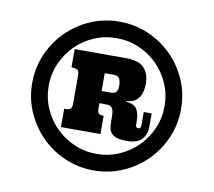

<svg xmlns="http://www.w3.org/2000/svg" viewBox="-67 -816 803 722"><g transform="rotate(10 334.0 -455.0)"><path d="M49.8 -455.1Q49.8 -514.2 72.5 -565.7Q95.2 -617.2 133.5 -655.5Q171.9 -693.8 223.4 -716.3Q274.9 -738.8 334 -738.8Q393.1 -738.8 444.6 -716.3Q496.1 -693.8 534.7 -655.5Q573.2 -617.2 595.7 -565.7Q618.2 -514.2 618.2 -455.1Q618.2 -396 595.7 -344.5Q573.2 -293 534.7 -254.4Q496.1 -215.8 444.6 -193.4Q393.1 -170.9 334 -170.9Q274.9 -170.9 223.4 -193.4Q171.9 -215.8 133.5 -254.4Q95.2 -293 72.5 -344.5Q49.8 -396 49.8 -455.1ZM112.8 -455.1Q112.8 -409.2 130.4 -369.1Q147.9 -329.1 178 -299.1Q208 -269 248 -251.5Q288.1 -233.9 334 -233.9Q379.9 -233.9 419.9 -251.5Q460 -269 490 -299.1Q520 -329.1 537.6 -369.1Q555.2 -409.2 555.2 -455.1Q555.2 -501 537.6 -541Q520 -581.1 490 -611.1Q460 -641.1 419.9 -658.4Q379.9 -675.8 334 -675.8Q288.1 -675.8 248 -658.4Q208 -641.1 178 -611.1Q147.9 -581.1 130.4 -541Q112.8 -501 112.8 -455.1ZM185.1 -310.1V-379.9Q202.1 -379.9 208.5 -384.5Q214.8 -389.2 214.8 -402.8V-515.1Q214.8 -527.8 208.5 -533Q202.1 -538.1 185.1 -538.1V-607.9H377Q431.2 -607.9 451.2 -585.4Q471.2 -563 471.2 -524.9Q471.2 -491.2 456.5 -471.2Q441.9 -451.2 410.2 -449.2V-446.8Q441.9 -443.8 451.9 -426.5Q461.9 -409.2 461.9 -379.9V-369.1Q461.9 -356 472.2 -356Q481.9 -356 481.9 -369.1V-419.9H512.2V-369.1Q512.2 -339.8 495.1 -320.8Q478 -301.8 437 -301.8Q412.1 -301.8 397.9 -306.9Q383.8 -312 377 -321Q370.1 -330.1 368.7 -342Q367.2 -354 367.2 -368.2V-382.8Q367.2 -398.9 364 -407.5Q360.8 -416 355.5 -419.4Q350.1 -422.9 342.5 -423.3Q335 -423.8 326.2 -423.8H312V-399.9Q312 -389.2 316.9 -384.5Q321.8 -379.9 335.9 -379.9V-310.1ZM312 -470.2H348.1Q362.8 -470.2 368.4 -478.5Q374 -486.8 374 -501Q374 -518.1 368.4 -528.1Q362.8 -538.1 348.1 -538.1H312Z"/></g></svg>

Font: Ultra
Style: Regular
Weight: 400
Designer: Astigmatic (AOETI)
Foundry: Astigmatic (AOETI)
Version: Version 1.001